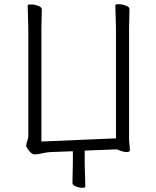

<svg xmlns="http://www.w3.org/2000/svg" viewBox="-20 -721 739 909"><path d="M595 -10Q595 -1 579 -1Q563 -1 533 -14L381 -8V56L384 163Q384 168 369.5 168Q355 168 339 161.5Q323 155 323 145L325 46V-5L217 -1Q195 1 177 5.5Q159 10 143.5 10Q128 10 111 -16Q104 -26 104 -32.5Q104 -39 109 -53Q114 -67 114 -79V-589L111 -695Q111 -700 127 -700Q143 -700 160.5 -693.5Q178 -687 178 -677L176 -588V-51L529 -66V-590L526 -696Q526 -701 542 -701Q558 -701 575.5 -694.5Q593 -688 593 -678L591 -589V-61Z"/></svg>

Font: ToneOZ-Pinyin-WenKai-Light
Style: Light
Weight: 300
Designer: Fontworks Inc.
Foundry: ToneOZ
Version: Version 0.240331